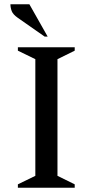

<svg xmlns="http://www.w3.org/2000/svg" viewBox="-20 -882 435 902"><path d="M64 0V-16L146 -56V-604L64 -644V-660H331V-644L250 -604V-56L331 -16V0ZM190 -710 64 -798Q41 -814 35 -830Q29 -846 29 -862H118L204 -710Z"/></svg>

Font: Spectral Medium
Style: Regular
Weight: 500
Designer: Jean-Baptiste Levee
Foundry: Production Type
Version: Version 2.001